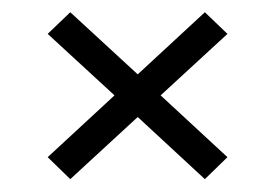

<svg xmlns="http://www.w3.org/2000/svg" viewBox="-20 -542 438 306"><path d="M92 -256.5 56 -291.5 162.5 -390 56 -488 92 -522.5 199.5 -423.5 306.5 -522.5 342.5 -488 236 -390 342.5 -291.5 306.5 -256.5 199.5 -355.5Z"/></svg>

Font: Big Shoulders Stencil Text Light
Style: Regular
Weight: 300
Designer: Patric King
Foundry: XO Type Co
Version: Version 1.000